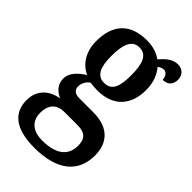

<svg xmlns="http://www.w3.org/2000/svg" viewBox="-245 -651 968 968"><g transform="rotate(45 239.5 -167.0)"><path d="M203 238C369 238 448 166 448 49C448 -37 400 -99 288 -99H190C159 -99 141 -110 141 -137C141 -164 157 -185 173 -195C184 -193 210 -191 223 -191C342 -191 397 -264 397 -366C397 -424 378 -462 355 -490C364 -497 375 -503 388 -503C404 -503 419 -486 419 -462C459 -462 474 -488 474 -517C474 -547 455 -572 418 -572C377 -572 349 -540 327 -516C301 -535 267 -547 223 -547C101 -547 44 -479 44 -362C44 -289 80 -233 133 -210C91 -183 60 -153 60 -112C60 -67 91 -43 120 -30C55 -20 6 22 6 96C6 187 71 238 203 238ZM221 -242C170 -242 151 -286 151 -364C151 -446 169 -495 221 -495C274 -495 291 -448 291 -365C291 -285 275 -242 221 -242ZM205 184C135 184 100 148 100 92C100 21 144 3 182 3H278C327 3 353 23 353 74C353 139 311 184 205 184Z"/></g></svg>

Font: Noto Serif Tamil Condensed SemiBold
Style: Italic
Weight: 600
Width: 3
Italic angle: -12°
Designer: Indian Type Foundry, Tom Grace, and the Monotype Design Team
Foundry: Monotype Imaging Inc.
Version: Version 2.003